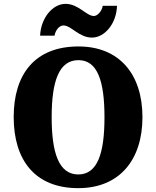

<svg xmlns="http://www.w3.org/2000/svg" viewBox="-20 -966 810 996"><path d="M457 -771C523 -771 584 -843 587 -936H513C509 -909 486 -883 467 -883C428 -883 387 -946 320 -946C253 -946 192 -873 188 -781H263C267 -808 287 -834 309 -834C350 -834 389 -771 457 -771ZM386 10C600 10 719 -137 719 -358C719 -580 600 -725 387 -725C160 -725 51 -580 51 -359C51 -137 160 10 386 10ZM386 -61C286 -61 248 -171 248 -358C248 -545 286 -654 387 -654C486 -654 522 -545 522 -358C522 -171 486 -61 386 -61Z"/></svg>

Font: Noto Serif Sinhala SemiCondensed Black
Style: Regular
Weight: 900
Width: 4
Designer: Jelle Bosma - Monotype Design Team
Foundry: Monotype Imaging Inc.
Version: Version 2.007